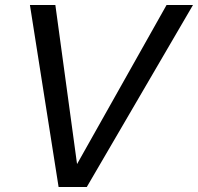

<svg xmlns="http://www.w3.org/2000/svg" viewBox="-20 -750 794 770"><path d="M754 -730 328 0H215L100 -730H202L289 -92L648 -730Z"/></svg>

Font: Nacelle
Style: Italic
Weight: 400
Italic angle: -12°
Designer: Sora Sagano
Foundry: Sora Sagano
Version: Version 1.000;FEAKit 1.0